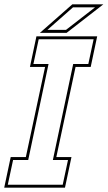

<svg xmlns="http://www.w3.org/2000/svg" viewBox="-44 -868 498 888"><path d="M-24.5 0 5.5 -141.5H75.5L164.5 -558.5H94.5L124.5 -700H405.5L375.5 -558.5H305.5L216.5 -141.5H286.5L256.5 0ZM-8 -13.5H246L270.5 -128H200.5L294.5 -572H364.5L389 -686.5H135L110.5 -572H180.5L86.5 -128H16.5ZM140.5 -716 290.5 -848H434L264 -716ZM175.5 -730H261.5L395.5 -834H293.5Z"/></svg>

Font: Tourney Condensed Thin
Style: Italic
Weight: 100
Width: 3
Italic angle: -12°
Designer: Tyler Finck
Foundry: Etcetera Type Co
Version: Version 1.010; ttfautohint (v1.8.3)